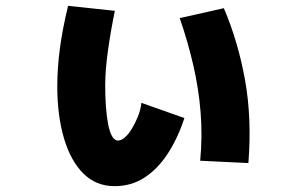

<svg xmlns="http://www.w3.org/2000/svg" viewBox="-20 -586 1040 657"><path d="M372 51Q309 51 265.5 8Q222 -35 199 -112.5Q176 -190 176 -291Q176 -353 185 -420.5Q194 -488 213 -566L373 -549Q359 -481 349.5 -413.5Q340 -346 340 -293Q340 -255 342.5 -221Q345 -187 350 -161Q355 -135 363.5 -120Q372 -105 384 -105Q395 -105 407.5 -116Q420 -127 431.5 -146Q443 -165 452 -187.5Q461 -210 464 -234L611 -182Q588 -112 553.5 -59.5Q519 -7 474 22Q429 51 372 51ZM830 -28 665 -36Q673 -120 666.5 -201Q660 -282 641.5 -362.5Q623 -443 595 -524L746 -558Q795 -443 818.5 -312Q842 -181 830 -28Z"/></svg>

Font: Murecho Thin Black
Style: Regular
Weight: 900
Version: Version 1.010